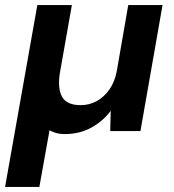

<svg xmlns="http://www.w3.org/2000/svg" viewBox="-38 -516 684 756"><path d="M-18 220 109 -496H245L198 -230Q188 -169 206 -135.5Q224 -102 280 -102Q314 -102 343 -118Q372 -134 393 -164Q414 -194 422 -237L467 -496H602L515 0H396L398 -80Q368 -39 321.5 -13.5Q275 12 216 12Q199 12 184 8Q169 4 157 -3L117 220Z"/></svg>

Font: DM Sans
Style: Bold Italic
Weight: 700
Italic angle: -10°
Designer: Colophon Foundry, Jonny Pinhorn
Foundry: Colophon Foundry
Version: Version 4.004;gftools[0.9.30]